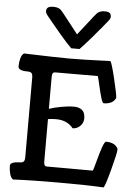

<svg xmlns="http://www.w3.org/2000/svg" viewBox="-65 -1069 778 1122"><g transform="rotate(5 324.0 -508.0)"><path d="M375.5 -788.1H326.7Q298.3 -816.4 259 -862.3Q219.7 -908.2 203.6 -928.7Q197.8 -936 190.2 -945.3Q182.6 -954.6 178.2 -959.7Q173.8 -964.8 169.4 -970.9Q165 -977.1 163.1 -981.7Q161.1 -986.3 161.1 -990.7Q161.1 -1006.3 170.7 -1013.4Q180.2 -1020.5 203.6 -1020.5Q219.7 -1020.5 231 -1015.9Q242.2 -1011.2 247.8 -1005.4Q253.4 -999.5 265.1 -984.9L353.5 -872.1L441.9 -984.9Q453.6 -999.5 459.2 -1005.4Q464.8 -1011.2 476.1 -1015.9Q487.3 -1020.5 503.4 -1020.5Q524.4 -1020.5 532.7 -1013.4Q541 -1006.3 541 -990.7Q541 -986.3 539.1 -981.7Q537.1 -977.1 532.7 -970.9Q528.3 -964.8 523.9 -959.7Q519.5 -954.6 512 -945.3Q504.4 -936 498.5 -928.7Q483.4 -909.7 443.4 -863.3Q403.3 -816.9 375.5 -788.1ZM55.2 -733.9Q250.5 -727.5 317.9 -727.5Q364.3 -727.5 414.1 -728.8Q463.9 -730 507.8 -731.9Q551.8 -733.9 561 -733.9Q569.3 -726.6 591.6 -634.3Q613.8 -542 613.8 -523.9Q613.8 -520.5 610.1 -514.4Q606.4 -508.3 598.9 -501.2Q591.3 -494.1 576.9 -489.3Q562.5 -484.4 543.9 -484.4Q536.6 -484.4 527.3 -515.6Q518.1 -546.9 508.8 -588.1Q499.5 -629.4 495.6 -640.1Q460 -640.1 376.7 -639.9Q293.5 -639.6 244.1 -639.6Q236.8 -639.6 232.9 -634.3Q229 -628.9 228.3 -623.3Q227.5 -617.7 227.5 -608.4V-424.3Q255.9 -434.1 297.6 -441.9Q339.4 -449.7 374 -449.7Q403.3 -449.7 420.9 -434.8Q438.5 -419.9 438.5 -387.2Q438.5 -359.9 419.7 -341.6Q400.9 -323.2 375.5 -323.2Q340.3 -367.7 274.9 -367.7Q255.9 -367.7 227.5 -364.3V-119.1Q227.5 -109.4 228.3 -103.8Q229 -98.1 232.9 -92.8Q236.8 -87.4 244.1 -87.4Q297.4 -87.4 387.2 -87.2Q477.1 -86.9 515.1 -86.9Q520 -98.6 532.2 -145.3Q544.4 -191.9 556.6 -227.1Q568.8 -262.2 578.1 -262.2Q596.7 -262.2 611.1 -257.3Q625.5 -252.4 633.1 -245.4Q640.6 -238.3 644.3 -232.2Q647.9 -226.1 647.9 -222.7Q647.9 -202.6 621.3 -102.3Q594.7 -2 585.4 5.4Q495.1 0 317.9 0Q163.1 0 55.2 5.4Q42 -2.4 35.6 -25.9Q29.3 -49.3 29.3 -74.2Q29.3 -85.9 45.4 -91.8Q61.5 -97.7 84 -97.7Q103 -97.7 108.9 -105.7Q114.7 -113.8 114.7 -128.4V-600.1Q114.7 -614.7 108.9 -622.8Q103 -630.9 84 -630.9Q29.3 -630.9 29.3 -656.2Q29.3 -680.2 35.6 -703.4Q42 -726.6 55.2 -733.9Z"/></g></svg>

Font: Coustard
Style: Regular
Weight: 400
Foundry: vernon adams
Version: Version 1.001